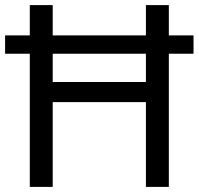

<svg xmlns="http://www.w3.org/2000/svg" viewBox="-20 -734 781 754"><path d="M97 0V-523H0V-595H97V-714H187V-595H553V-714H643V-595H740V-523H643V0H553V-333H187V0ZM187 -412H553V-523H187Z"/></svg>

Font: Noto Sans Tifinagh Adrar
Style: Regular
Weight: 400
Designer: JamraPatel
Foundry: JamraPatel LLC
Version: Version 2.006; ttfautohint (v1.8.4.7-5d5b)